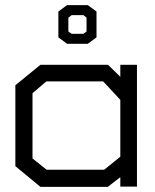

<svg xmlns="http://www.w3.org/2000/svg" viewBox="-20 -730 605 750"><path d="M450 -1V-38L401 0H138L40 -81V-397L138 -477H402L450 -430V-477H515V-1ZM450 -340 383 -412H161L107 -366V-111L162 -67H387L450 -118ZM208 -584V-685L242 -710H323L357 -685V-584L323 -559H242ZM306 -598 318 -607V-661L306 -671H260L247 -661V-607L260 -598Z"/></svg>

Font: Turret Road Medium
Style: Regular
Weight: 500
Designer: Noponies
Foundry: Noponies
Version: Version 1.001; ttfautohint (v1.8)